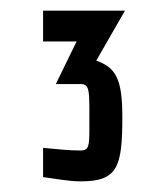

<svg xmlns="http://www.w3.org/2000/svg" viewBox="-20 -746 298 361"><path d="M61 -726V-668H124L85 -588H131C150 -588 148 -576 148 -503C148 -471 147 -463 131 -463C108 -463 84 -466 61 -468V-413C85 -410 108 -405 132 -405C202 -405 210 -433 210 -527C210 -597 198 -619 161 -632L215 -726Z"/></svg>

Font: Economica
Style: Bold
Weight: 700
Designer: Vicente Lamonaca
Foundry: Vicente Lamonaca
Version: Version 1.100